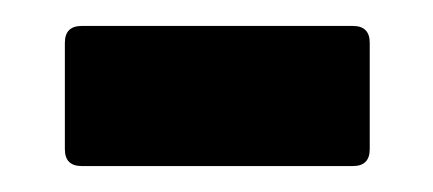

<svg xmlns="http://www.w3.org/2000/svg" viewBox="-20 -277 334 148"><path d="M43 -149Q30 -149 30 -162V-244Q30 -257 43 -257H252Q265 -257 265 -244V-162Q265 -149 252 -149Z"/></svg>

Font: Zain ExtraBold
Style: Regular
Weight: 800
Designer: Zain,Boutros
Foundry: Mobile Telecommunications Company (Zain), 2024
Version: Version 1.50; ttfautohint (v1.8.4)